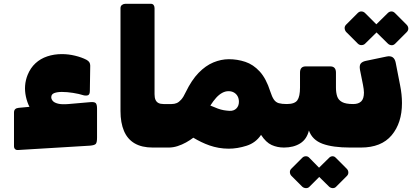

<svg xmlns="http://www.w3.org/2000/svg" viewBox="-20 -770 2179 1015"><path d="M76 23Q66 24 60 18.5Q54 13 54 3V-175Q54 -187 60.5 -193Q67 -199 79 -200L176 -209L169 -158Q130 -199 117 -259Q104 -319 126 -374Q141 -411 167.5 -435.5Q194 -460 230 -472Q266 -484 307 -484Q342 -484 377 -475.5Q412 -467 437 -454Q448 -448 452.5 -440.5Q457 -433 457 -423L455 -290Q455 -271 446 -267Q437 -263 423 -266Q398 -274 366 -279Q334 -284 307 -284Q283 -284 267 -278Q251 -272 251 -256Q251 -246 259 -236.5Q267 -227 287 -222Q307 -217 342 -220L457 -230Q480 -232 486.5 -224.5Q493 -217 493 -196V-42Q493 -16 486 -9Q479 -2 456 0Z M872 10H787Q730 10 692 -12Q654 -34 635.5 -77.5Q617 -121 617 -183V-727Q617 -738 625 -744Q633 -750 643 -750H777Q787 -750 792 -743.5Q797 -737 797 -727V-272Q797 -254 802 -242.5Q807 -231 817.5 -225.5Q828 -220 845 -220H887Q902 -220 902 -205V-20Q902 10 872 10Z M1189 16Q1162 16 1136.5 11.5Q1111 7 1088 -1Q1065 -9 1043.5 -19.5Q1022 -30 1002 -42Q985 -29 963.5 -17Q942 -5 918.5 2.5Q895 10 872 10Q857 10 857 -5V-190Q857 -220 887 -220Q902 -220 914 -225Q926 -230 938 -243.5Q950 -257 962 -283Q993 -347 1030 -385Q1067 -423 1108 -440Q1149 -457 1190 -457Q1235 -457 1277 -443Q1319 -429 1353 -392Q1387 -355 1409 -286Q1418 -258 1428 -243.5Q1438 -229 1454 -224.5Q1470 -220 1496 -220Q1511 -220 1511 -205V-20Q1511 10 1481 10Q1446 10 1416 -3.5Q1386 -17 1360 -57Q1332 -15 1283.5 0.5Q1235 16 1189 16ZM1193 -184Q1216 -183 1229.5 -196.5Q1243 -210 1243 -232Q1243 -248 1236.5 -260.5Q1230 -273 1217.5 -280.5Q1205 -288 1188 -288Q1171 -288 1154.5 -279Q1138 -270 1123 -253.5Q1108 -237 1092 -212Q1115 -202 1131.5 -196Q1148 -190 1162.5 -187.5Q1177 -185 1193 -184Z M1481 10Q1466 10 1466 -5V-190Q1466 -220 1496 -220Q1538 -220 1552 -240Q1566 -260 1566 -307V-386Q1566 -419 1596 -419H1726Q1756 -419 1756 -386V-307Q1756 -280 1762.5 -260.5Q1769 -241 1788.5 -230.5Q1808 -220 1846 -220Q1861 -220 1861 -205V-20Q1861 10 1831 10Q1739 10 1685 -10Q1631 -30 1613 -80Q1602 -34 1567 -12Q1532 10 1481 10ZM1615 218Q1608 225 1597 224.5Q1586 224 1578 217L1520 159Q1513 151 1512.5 140.5Q1512 130 1520 122L1578 64Q1586 56 1597 56Q1608 56 1615 64L1672 122Q1680 130 1680.5 141Q1681 152 1673 160ZM1756 218Q1749 225 1738.5 224.5Q1728 224 1720 217L1661 159Q1654 151 1653.5 140Q1653 129 1661 122L1720 64Q1728 56 1738 56Q1748 56 1755 64L1813 122Q1821 130 1821.5 141Q1822 152 1814 160Z M1831 10Q1824 10 1820 6Q1816 2 1816 -5V-190Q1816 -204 1824 -212Q1832 -220 1846 -220H1848Q1875 -220 1889.5 -234Q1904 -248 1904 -281Q1904 -289 1902.5 -299.5Q1901 -310 1899 -321L1883 -401Q1879 -424 1887 -434Q1895 -444 1913 -448L2023 -471Q2064 -480 2072 -438L2095 -320Q2100 -295 2102.5 -271.5Q2105 -248 2105 -225Q2105 -120 2050.5 -55Q1996 10 1888 10ZM1910 -539Q1903 -532 1891.5 -531.5Q1880 -531 1871 -540L1810 -601Q1803 -609 1802 -620Q1801 -631 1810 -640L1871 -701Q1880 -710 1891 -709.5Q1902 -709 1910 -701L1971 -640Q1980 -631 1980.5 -619.5Q1981 -608 1972 -600ZM2069 -539Q2060 -530 2049 -531Q2038 -532 2030 -540L1968 -601Q1960 -609 1960 -620.5Q1960 -632 1968 -640L2030 -701Q2038 -709 2048.5 -709.5Q2059 -710 2068 -701L2129 -640Q2138 -631 2138.5 -620Q2139 -609 2130 -600Z"/></svg>

Font: Rubik Black
Style: Regular
Weight: 900
Designer: Hubert and Fischer
Foundry: Hubert and Fischer
Version: Version 2.300;gftools[0.9.30]